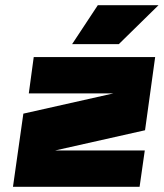

<svg xmlns="http://www.w3.org/2000/svg" viewBox="-20 -720 631 740"><path d="M192 -140H538L518 0H30L70 -282L417 -360H91L110 -500H578L539 -218ZM258 -550 357 -700H591L438 -550Z"/></svg>

Font: Fivo Sans Modern ExtBlk
Style: Regular
Weight: 900
Designer: Alexander Slobzheninov
Foundry: Alexander Slobzheninov
Version: 1.0